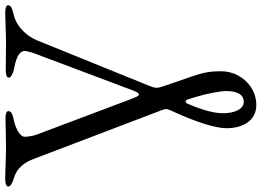

<svg xmlns="http://www.w3.org/2000/svg" viewBox="-150 -542 979 718"><g transform="rotate(-90 339.0 -183.5)"><path d="M305 286C376 286 431 224 431 155C431 117 428 93 412 46L374 -64C367 -85 368 -94 376 -113L547 -535C562 -571 596 -611 645 -622C668 -627 678 -633 678 -642C678 -650 666 -653 649 -653C623 -653 574 -650 535 -650C497 -650 462 -651 436 -651C419 -651 407 -648 407 -640C407 -631 425 -623 440 -620C495 -610 507 -595 507 -579C507 -575 501 -551 499 -547L361 -180C354 -162 350 -153 344 -153C338 -153 334 -165 325 -188L195 -533C188 -551 186 -572 186 -580C186 -598 219 -615 249 -621C272 -625 282 -632 282 -641C282 -649 270 -652 253 -652C233 -652 191 -650 151 -650C105 -650 60 -653 29 -653C12 -653 0 -650 0 -642C0 -633 11 -627 33 -620C67 -610 89 -584 103 -547L285 -69C290 -57 292 -50 285 -35C236 70 218 139 218 174C218 237 247 286 305 286ZM316 239C290 239 274 206 274 161C274 119 294 65 310 28C312 24 315 22 318 22C321 22 324 24 325 28C344 83 357 148 357 173C357 215 344 239 316 239Z"/></g></svg>

Font: EB Garamond
Style: Regular
Weight: 400
Designer: Georg Duffner and Octavio Pardo
Foundry: Georg Duffner
Version: Version 1.000;PS 001.000;hotconv 1.0.88;makeotf.lib2.5.64775